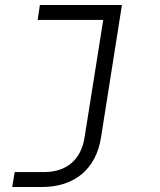

<svg xmlns="http://www.w3.org/2000/svg" viewBox="-20 -570 640 770"><path d="M29 180H148C279 180 365 108 385 -18L469 -550H140L131 -490H394L319 -18C305 70 247 120 158 120H39Z"/></svg>

Font: JetBrains Mono ExtraLight
Style: Italic
Weight: 240
Italic angle: -9°
Monospace: yes
Designer: Philipp Nurullin, Konstantin Bulenkov
Foundry: JetBrains
Version: Version 2.305